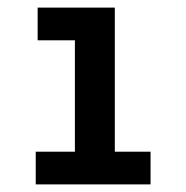

<svg xmlns="http://www.w3.org/2000/svg" viewBox="-20 -485 490 505"><path d="M74 0V-86H177V-379H79V-465H282V-86H376V0Z"/></svg>

Font: Inconsolata SemiCondensed Bold
Style: Regular
Weight: 700
Width: 4
Monospace: yes
Designer: Raph Levien, Cyreal, Brenton Simpson
Foundry: Raph Levien, Cyreal, Google
Version: Version 3.001; ttfautohint (v1.8.2.53-6de2)